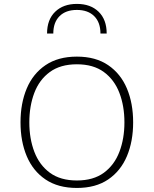

<svg xmlns="http://www.w3.org/2000/svg" viewBox="-20 -952 782 978"><path d="M219.7 -781.2Q219.7 -852.1 261 -892.1Q302.2 -932.1 371.6 -932.1Q441.4 -932.1 482.4 -892.1Q523.4 -852.1 523.4 -781.2H491.7Q491.7 -837.9 460 -869.6Q428.2 -901.4 371.6 -901.4Q314.9 -901.4 283.2 -869.6Q251.5 -837.9 251.5 -781.2ZM371.6 -663.6Q467.3 -663.6 531 -620.1Q594.7 -576.7 626.5 -501.2Q658.2 -425.8 658.2 -328.6Q658.2 -231.9 626.5 -156.5Q594.7 -81.1 531 -37.8Q467.3 5.4 371.6 5.4Q275.9 5.4 211.9 -37.8Q147.9 -81.1 116.2 -156.5Q84.5 -231.9 84.5 -328.6Q84.5 -425.8 116.2 -501.2Q147.9 -576.7 211.9 -620.1Q275.9 -663.6 371.6 -663.6ZM371.6 -624.5Q287.6 -624.5 233.9 -585.2Q180.2 -545.9 154.8 -478.8Q129.4 -411.6 129.4 -328.6Q129.4 -245.6 155 -178.5Q180.7 -111.3 234.1 -72Q287.6 -32.7 371.6 -32.7Q455.6 -32.7 509 -72Q562.5 -111.3 588.1 -178.5Q613.8 -245.6 613.8 -328.6Q613.8 -412.1 588.1 -479Q562.5 -545.9 509 -585.2Q455.6 -624.5 371.6 -624.5Z"/></svg>

Font: Estedad-FD ExtraLight
Style: Regular
Weight: 200
Designer: Amin Abedi
Version: Version 7.3